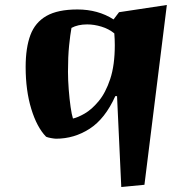

<svg xmlns="http://www.w3.org/2000/svg" viewBox="-20 -534 760 771"><path d="M467 217 450 -148H443Q402 -57 340 -17Q278 23 205 23Q199 23 185 20.5Q171 18 165 15Q128 -23 105.5 -97Q83 -171 83 -265Q83 -342 102 -393Q121 -444 166.5 -470Q212 -496 291 -496Q332 -496 368.5 -486Q405 -476 436 -456L458 -485L650 -514L560 208ZM273 -58Q292 -62 320 -78Q348 -94 376 -127.5Q404 -161 422.5 -216.5Q441 -272 441 -353Q441 -364 440.5 -376Q440 -388 439 -400Q417 -418 387.5 -427Q358 -436 330 -436Q293 -436 267 -422Q262 -395 257.5 -351Q253 -307 253 -246Q253 -213 256 -174.5Q259 -136 263.5 -104.5Q268 -73 273 -58Z"/></svg>

Font: Joti One
Style: Regular
Weight: 400
Designer: Eduardo Rodriguez Tunni
Foundry: Eduardo Rodriguez Tunni
Version: Version 1.002; ttfautohint (v1.8.4.7-5d5b);gftools[0.9.24]